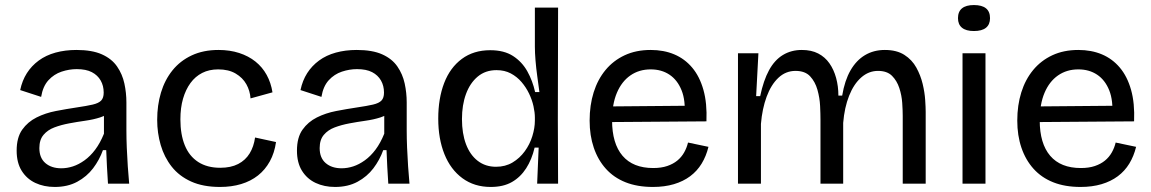

<svg xmlns="http://www.w3.org/2000/svg" viewBox="-20 -728 4564 761"><path d="M197 13Q154 13 120 -3Q86 -19 66 -51Q46 -83 46 -131Q46 -183 68 -214Q90 -245 125 -262.5Q160 -280 201.5 -288Q243 -296 283 -302Q324 -308 347.5 -313.5Q371 -319 381 -329.5Q391 -340 391 -361Q391 -388 379 -409Q367 -430 344 -442Q321 -454 284 -454Q254 -454 224 -444Q194 -434 172 -410Q150 -386 143 -344L60 -371Q68 -409 86.5 -438Q105 -467 133.5 -488Q162 -509 200 -519.5Q238 -530 283 -530Q345 -530 384 -512.5Q423 -495 444 -464.5Q465 -434 473 -397Q481 -360 481 -322V-211Q481 -179 482.5 -142.5Q484 -106 486.5 -69Q489 -32 492 0H408Q406 -33 404 -66Q402 -99 401 -133H388Q374 -94 349 -61Q324 -28 286 -7.5Q248 13 197 13ZM223 -61Q246 -61 269 -68.5Q292 -76 315 -92.5Q338 -109 357.5 -135Q377 -161 392 -198V-291L419 -287Q403 -271 376.5 -262.5Q350 -254 318 -249.5Q286 -245 254 -239Q222 -233 195.5 -223Q169 -213 152.5 -193.5Q136 -174 136 -141Q136 -102 160 -81.5Q184 -61 223 -61Z M852 13Q785 13 737.5 -8.5Q690 -30 660.5 -67.5Q631 -105 617 -153Q603 -201 603 -253Q603 -311 618 -361Q633 -411 663.5 -449Q694 -487 740 -508.5Q786 -530 846 -530Q891 -530 928 -518Q965 -506 992.5 -484Q1020 -462 1037 -431Q1054 -400 1060 -362L973 -338Q971 -368 956.5 -394Q942 -420 914 -436.5Q886 -453 845 -453Q809 -453 781.5 -439Q754 -425 735 -399Q716 -373 705.5 -337Q695 -301 695 -255Q695 -195 712.5 -152Q730 -109 765.5 -86Q801 -63 853 -63Q895 -63 924 -78Q953 -93 969.5 -120Q986 -147 991 -183L1074 -165Q1068 -122 1049.5 -88.5Q1031 -55 1002.5 -32.5Q974 -10 936 1.5Q898 13 852 13Z M1308 13Q1265 13 1231 -3Q1197 -19 1177 -51Q1157 -83 1157 -131Q1157 -183 1179 -214Q1201 -245 1236 -262.5Q1271 -280 1312.5 -288Q1354 -296 1394 -302Q1435 -308 1458.5 -313.5Q1482 -319 1492 -329.5Q1502 -340 1502 -361Q1502 -388 1490 -409Q1478 -430 1455 -442Q1432 -454 1395 -454Q1365 -454 1335 -444Q1305 -434 1283 -410Q1261 -386 1254 -344L1171 -371Q1179 -409 1197.5 -438Q1216 -467 1244.5 -488Q1273 -509 1311 -519.5Q1349 -530 1394 -530Q1456 -530 1495 -512.5Q1534 -495 1555 -464.5Q1576 -434 1584 -397Q1592 -360 1592 -322V-211Q1592 -179 1593.5 -142.5Q1595 -106 1597.5 -69Q1600 -32 1603 0H1519Q1517 -33 1515 -66Q1513 -99 1512 -133H1499Q1485 -94 1460 -61Q1435 -28 1397 -7.5Q1359 13 1308 13ZM1334 -61Q1357 -61 1380 -68.5Q1403 -76 1426 -92.5Q1449 -109 1468.5 -135Q1488 -161 1503 -198V-291L1530 -287Q1514 -271 1487.5 -262.5Q1461 -254 1429 -249.5Q1397 -245 1365 -239Q1333 -233 1306.5 -223Q1280 -213 1263.5 -193.5Q1247 -174 1247 -141Q1247 -102 1271 -81.5Q1295 -61 1334 -61Z M1925 13Q1860 13 1813 -21.5Q1766 -56 1741.5 -117Q1717 -178 1717 -258Q1717 -338 1740.5 -399Q1764 -460 1810.5 -494.5Q1857 -529 1923 -529Q1978 -529 2013.5 -506Q2049 -483 2070 -445.5Q2091 -408 2101 -363H2118Q2114 -393 2109.5 -425.5Q2105 -458 2102.5 -488.5Q2100 -519 2100 -543V-698H2192L2191 -253L2192 0H2109L2115 -143H2099Q2088 -96 2065.5 -61Q2043 -26 2009 -6.5Q1975 13 1925 13ZM1946 -67Q1983 -67 2011.5 -84Q2040 -101 2060 -128.5Q2080 -156 2090 -188.5Q2100 -221 2100 -250V-262Q2100 -282 2094.5 -307Q2089 -332 2077 -357Q2065 -382 2047 -403Q2029 -424 2004.5 -437Q1980 -450 1948 -450Q1904 -450 1873.5 -424.5Q1843 -399 1827 -355.5Q1811 -312 1811 -256Q1811 -199 1827 -156.5Q1843 -114 1873.5 -90.5Q1904 -67 1946 -67Z M2568 13Q2506 13 2459.5 -5.5Q2413 -24 2381.5 -59Q2350 -94 2333.5 -142.5Q2317 -191 2317 -250Q2317 -311 2333 -362Q2349 -413 2380 -450.5Q2411 -488 2456 -509Q2501 -530 2559 -530Q2611 -530 2652.5 -512.5Q2694 -495 2723.5 -460Q2753 -425 2768 -372Q2783 -319 2780 -247L2375 -244V-306L2723 -309L2693 -267Q2698 -329 2681.5 -370Q2665 -411 2633.5 -432Q2602 -453 2559 -453Q2513 -453 2478.5 -429Q2444 -405 2425 -360Q2406 -315 2406 -251Q2406 -159 2447.5 -110.5Q2489 -62 2569 -62Q2601 -62 2624.5 -70Q2648 -78 2664.5 -91.5Q2681 -105 2691.5 -123.5Q2702 -142 2707 -163L2788 -146Q2779 -109 2761 -79.5Q2743 -50 2715.5 -29.5Q2688 -9 2651 2Q2614 13 2568 13Z M2905 0V-313V-517H2986L2977 -347H2993Q3006 -409 3028 -449.5Q3050 -490 3083 -510Q3116 -530 3158 -530Q3196 -530 3223 -516Q3250 -502 3267.5 -477Q3285 -452 3294 -419Q3303 -386 3303 -349H3318Q3328 -409 3351 -449Q3374 -489 3408.5 -509.5Q3443 -530 3487 -530Q3534 -530 3564.5 -510.5Q3595 -491 3612 -460Q3629 -429 3637 -395.5Q3645 -362 3647 -332Q3649 -302 3649 -285V0H3558V-269Q3558 -290 3556 -320Q3554 -350 3544.5 -379Q3535 -408 3515.5 -427.5Q3496 -447 3460 -447Q3423 -447 3393.5 -421Q3364 -395 3345.5 -348.5Q3327 -302 3322 -241V0H3232V-254Q3232 -276 3230.5 -308Q3229 -340 3220 -372Q3211 -404 3191 -425.5Q3171 -447 3133 -447Q3094 -447 3065 -419.5Q3036 -392 3018.5 -344.5Q3001 -297 2996 -237V0Z M3795 0V-517H3886V0ZM3840 -605Q3809 -605 3793 -618Q3777 -631 3777 -656Q3777 -682 3793 -695Q3809 -708 3840 -708Q3872 -708 3888 -695Q3904 -682 3904 -656Q3904 -631 3888 -618Q3872 -605 3840 -605Z M4263 13Q4201 13 4154.5 -5.5Q4108 -24 4076.5 -59Q4045 -94 4028.5 -142.5Q4012 -191 4012 -250Q4012 -311 4028 -362Q4044 -413 4075 -450.5Q4106 -488 4151 -509Q4196 -530 4254 -530Q4306 -530 4347.5 -512.5Q4389 -495 4418.5 -460Q4448 -425 4463 -372Q4478 -319 4475 -247L4070 -244V-306L4418 -309L4388 -267Q4393 -329 4376.5 -370Q4360 -411 4328.5 -432Q4297 -453 4254 -453Q4208 -453 4173.5 -429Q4139 -405 4120 -360Q4101 -315 4101 -251Q4101 -159 4142.5 -110.5Q4184 -62 4264 -62Q4296 -62 4319.5 -70Q4343 -78 4359.5 -91.5Q4376 -105 4386.5 -123.5Q4397 -142 4402 -163L4483 -146Q4474 -109 4456 -79.5Q4438 -50 4410.5 -29.5Q4383 -9 4346 2Q4309 13 4263 13Z"/></svg>

Font: Bricolage Grotesque 48pt Condensed ExtraBold
Style: Regular
Weight: 400
Version: Version 1.000;gftools[0.9.30]